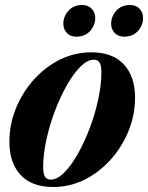

<svg xmlns="http://www.w3.org/2000/svg" viewBox="-20 -734 592 767"><path d="M344.5 -525Q430.5 -525 475 -476.5Q519.5 -428 519.5 -344.5Q519.5 -275 493.5 -211Q467.5 -147 422 -96.2Q376.5 -45.5 317.8 -16.2Q259 13 193 13Q106.5 13 62 -35.5Q17.5 -84 17.5 -167.5Q17.5 -237 43.5 -301Q69.5 -365 115 -415.8Q160.5 -466.5 219.5 -495.8Q278.5 -525 344.5 -525ZM183 -16.5Q208.5 -16.5 236.5 -44.5Q264.5 -72.5 291 -119.5Q317.5 -166.5 338.8 -223Q360 -279.5 372.5 -337.5Q385 -395.5 385 -445.5Q385 -472.5 377.8 -484Q370.5 -495.5 354.5 -495.5Q329 -495.5 301 -467.5Q273 -439.5 246.5 -392.5Q220 -345.5 198.8 -289Q177.5 -232.5 165 -174.5Q152.5 -116.5 152.5 -66.5Q152.5 -39.5 159.8 -28Q167 -16.5 183 -16.5ZM284.5 -587.5Q261 -587.5 247 -602.5Q233 -617.5 233 -639Q233 -668.5 253.5 -691.2Q274 -714 308.5 -714Q332 -714 346.2 -699Q360.5 -684 360.5 -662.5Q360.5 -633 340 -610.2Q319.5 -587.5 284.5 -587.5ZM476 -587.5Q452 -587.5 438 -602.5Q424 -617.5 424 -639Q424 -668.5 444.5 -691.2Q465 -714 499.5 -714Q523.5 -714 537.5 -699Q551.5 -684 551.5 -662.5Q551.5 -633 531 -610.2Q510.5 -587.5 476 -587.5Z"/></svg>

Font: Newsreader 72pt
Style: Bold Italic
Weight: 700
Italic angle: -17°
Designer: Hugues Gentile
Foundry: Production Type
Version: Version 1.003; ttfautohint (v1.8.3)